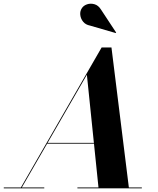

<svg xmlns="http://www.w3.org/2000/svg" viewBox="-68 -1023 860 1043"><path d="M421 -884Q397 -888.5 383.5 -905.2Q370 -922 368 -942.5Q366 -963 377 -979Q386 -993 405 -999.5Q424 -1006 445.2 -1000Q466.5 -994 481 -970.5L563 -846L560.5 -843.5ZM-47.5 -4.5H45.5L484 -765H537.5L632 -4.5H702.5V0H352.5V-4.5H467L442.5 -242.5H188L50.5 -4.5H172.5V0H-47.5ZM404 -617 190.5 -247H442Z"/></svg>

Font: Bodoni* 36pt
Style: Bold Italic
Weight: 700
Italic angle: -13°
Version: Version 2.3